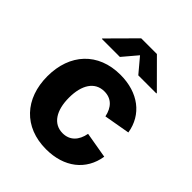

<svg xmlns="http://www.w3.org/2000/svg" viewBox="-217 -893 1026 1026"><g transform="rotate(45 296.0 -379.5)"><path d="M308.1 10.3C444.3 10.3 537.6 -63 556.2 -181.6L408.7 -207C397.9 -147.9 363.3 -112.8 310.1 -112.8C238.8 -112.8 199.7 -175.8 199.7 -271.5C199.7 -367.7 238.8 -429.2 310.1 -429.2C363.3 -429.2 396.5 -395.5 408.2 -338.4L555.7 -364.3C537.1 -480.5 443.4 -552.7 308.1 -552.7C140.1 -552.7 37.1 -439.5 37.1 -271C37.1 -102.5 140.1 10.3 308.1 10.3ZM238.3 -617.7 308.1 -700.2 377.4 -617.7H514.2V-621.1L367.2 -768.6H248.5L102.1 -621.1V-617.7Z"/></g></svg>

Font: Raveo
Style: Bold
Weight: 700
Designer: Jakub Foglar, Rasmus Andersson (Inter)
Foundry: Jakubfoglar.com
Version: Version 1.100;Glyphs 3.2.3 (3260)